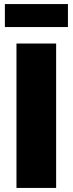

<svg xmlns="http://www.w3.org/2000/svg" viewBox="-20 -924 357 944"><path d="M256 0H61V-710H256ZM314 -791H4V-904H314Z"/></svg>

Font: Raleway
Style: Heavy
Weight: 900
Designer: Matt McInerney, Pablo Impallari, Rodrigo Fuenzalida
Foundry: Matt McInerney, Pablo Impallari, Rodrigo Fuenzalida
Version: Version 2.001